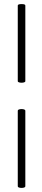

<svg xmlns="http://www.w3.org/2000/svg" viewBox="-20 -758 208 940"><path d="M67 -731Q67 -738 86 -738Q104 -738 104 -731V-360Q104 -357 98.5 -355Q93 -353 86 -353Q78 -353 72.5 -355Q67 -357 67 -360ZM67 -216Q67 -220 72.5 -222Q78 -224 86 -224Q93 -224 98.5 -222Q104 -220 104 -216V154Q104 158 98.5 160Q93 162 86 162Q78 162 72.5 160Q67 158 67 154Z"/></svg>

Font: Cormorant Infant Light
Style: Regular
Weight: 300
Designer: Christian Thalmann (Catharsis Fonts)
Version: Version 3.000